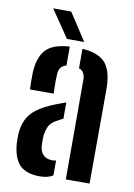

<svg xmlns="http://www.w3.org/2000/svg" viewBox="-87 -824 620 887"><g transform="rotate(10 223.0 -380.5)"><path d="M32 -124Q31.5 -134.5 31.5 -147.5Q31.5 -160.5 32 -171Q35 -209 48.8 -237.5Q62.5 -266 92.2 -288.5Q122 -311 173 -331.5Q186 -336.5 198.8 -341.2Q211.5 -346 224.5 -350.5V-274.5Q218.5 -272 212.5 -268.5Q206.5 -265 200 -261.5Q168 -246 158 -221.5Q148 -197 147 -170.5Q147 -157 147 -149.8Q147 -142.5 147.5 -132.5Q150 -105.5 165.2 -90.8Q180.5 -76 207 -76Q217.5 -76 224.5 -78.5V-8.5Q201.5 7 163 7Q100 7 69 -23.5Q38 -54 32 -124ZM49 -380.5Q48 -394 47.8 -415.5Q47.5 -437 48 -457.5Q51 -529.5 83.2 -566Q115.5 -602.5 195.5 -607.5V-518.5Q179 -514.5 170 -503.2Q161 -492 160 -471Q159 -461 158.8 -441.8Q158.5 -422.5 159 -404.5Q159.5 -386.5 160 -380.5ZM284 0V-464.5Q284 -485.5 277.2 -498.2Q270.5 -511 255 -516V-607.5Q335.5 -602 366.2 -562.2Q397 -522.5 396.5 -440L395.5 0ZM176.5 -640 89.5 -768H174L257.5 -640Z"/></g></svg>

Font: Big Shoulders Stencil Text Thin
Style: Bold
Weight: 700
Version: Version 2.001